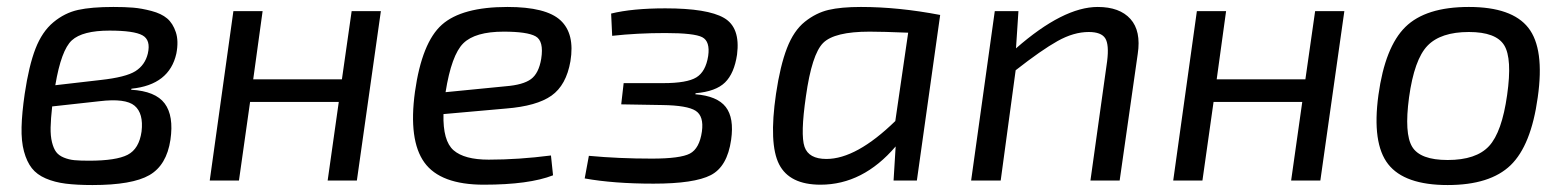

<svg xmlns="http://www.w3.org/2000/svg" viewBox="-20 -519 4502 552"><path d="M358 -264 357 -261Q427 -257 453.5 -221.5Q480 -186 470 -117Q459 -44 409.5 -15.5Q360 13 246 13Q201 13 169 9Q137 5 111.5 -6Q86 -17 71.5 -35.5Q57 -54 49 -83.5Q41 -113 42 -153.5Q43 -194 51 -249Q63 -330 82 -379Q101 -428 133.5 -455Q166 -482 204.5 -490.5Q243 -499 306 -499Q339 -499 363 -497Q387 -495 415.5 -487.5Q444 -480 460.5 -466Q477 -452 485.5 -426.5Q494 -401 487 -365Q467 -275 358 -264ZM139 -274 269 -289Q342 -297 369.5 -314.5Q397 -332 405 -365Q414 -404 389.5 -417.5Q365 -431 295 -431Q217 -431 186.5 -403Q156 -375 139 -274ZM266 -228 130 -213Q126 -177 125.5 -152.5Q125 -128 129.5 -110Q134 -92 141.5 -82Q149 -72 163.5 -66Q178 -60 194 -58.5Q210 -57 236 -57Q314 -57 347 -74Q380 -91 387 -141Q393 -193 367 -215Q341 -237 266 -228Z M1075 -487 1006 0H922L954 -226H699L667 0H583L651 -487H735L708 -291H963L991 -487Z M1564 -72 1570 -15Q1501 12 1371 12Q1246 12 1200 -52Q1154 -116 1173 -255Q1193 -397 1250.5 -448Q1308 -499 1439 -499Q1550 -499 1591.5 -460.5Q1633 -422 1620 -343Q1608 -274 1565.5 -244Q1523 -214 1435 -207L1255 -191Q1253 -114 1284 -87Q1315 -60 1385 -60Q1471 -60 1564 -72ZM1261 -254 1434 -271Q1484 -275 1506.5 -291.5Q1529 -308 1536 -350Q1544 -401 1520 -414.5Q1496 -428 1428 -428Q1346 -428 1312 -394.5Q1278 -361 1261 -254Z M1740 -416 1737 -480Q1798 -495 1893 -495Q2014 -495 2061.5 -467.5Q2109 -440 2099 -362Q2091 -308 2064.5 -282Q2038 -256 1980 -251L1979 -248Q2042 -243 2066.5 -211.5Q2091 -180 2082 -117Q2071 -40 2023.5 -15.5Q1976 9 1859 9Q1744 9 1661 -6L1673 -71Q1759 -63 1854 -63Q1936 -63 1963.5 -77.5Q1991 -92 1998 -141Q2004 -185 1980 -200.5Q1956 -216 1884 -217L1766 -219L1773 -280H1887Q1955 -280 1982 -296.5Q2009 -313 2016 -358Q2022 -400 1999 -412Q1976 -424 1893 -424Q1812 -424 1740 -416Z M2616 0H2549L2555 -98Q2461 12 2339 12Q2250 12 2220 -46.5Q2190 -105 2211 -249Q2223 -330 2242.5 -380.5Q2262 -431 2294 -456.5Q2326 -482 2362 -490.5Q2398 -499 2455 -499Q2563 -499 2683 -476ZM2554 -171 2591 -425Q2518 -428 2480 -428Q2379 -428 2346.5 -395.5Q2314 -363 2297 -242Q2281 -132 2293 -97Q2305 -62 2356 -62Q2442 -62 2554 -171Z M2908 -487 2901 -380Q3037 -499 3136 -499Q3199 -499 3230 -464.5Q3261 -430 3251 -364L3199 0H3115L3163 -343Q3169 -391 3157.5 -409Q3146 -427 3110 -427Q3067 -427 3020.5 -401Q2974 -375 2900 -317L2857 0H2772L2840 -487Z M3845 -487 3776 0H3692L3724 -226H3469L3437 0H3353L3421 -487H3505L3478 -291H3733L3761 -487Z M4401 -239Q4382 -101 4323 -44Q4264 13 4142 13Q4018 13 3971 -47Q3924 -107 3943 -246Q3962 -384 4020.5 -441.5Q4079 -499 4203 -499Q4327 -499 4374 -439Q4421 -379 4401 -239ZM4203 -427Q4122 -427 4084 -387.5Q4046 -348 4031 -239Q4017 -135 4040 -97Q4063 -59 4142 -59Q4224 -59 4261 -99Q4298 -139 4313 -246Q4328 -351 4304.5 -389Q4281 -427 4203 -427Z"/></svg>

Font: Exo 2.0
Style: Italic
Weight: 400
Italic angle: -8°
Designer: Natanael Gama
Version: Version 1.001;PS 001.001;hotconv 1.0.70;makeotf.lib2.5.58329